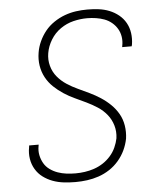

<svg xmlns="http://www.w3.org/2000/svg" viewBox="-53 -789 707 844"><g transform="rotate(-5 300.0 -367.5)"><path d="M246 8Q220 8 194.5 5Q169 2 146 -6.5Q123 -15 103.5 -29.5Q84 -44 71.5 -65Q59 -86 55 -111Q51 -136 56 -162L57 -170H99L98 -164Q94 -143 98 -123.5Q102 -104 111.5 -87.5Q121 -71 137 -59.5Q153 -48 171.5 -41.5Q190 -35 209.5 -32.5Q229 -30 250 -30Q270 -30 291 -33Q312 -36 332.5 -43Q353 -50 371.5 -62Q390 -74 405 -91Q420 -108 429 -128Q438 -148 442 -168Q446 -198 438 -225Q430 -252 413 -273Q396 -294 373 -309Q350 -324 325 -336Q300 -348 275 -359.5Q250 -371 227 -386Q204 -401 184 -420Q164 -439 151 -463Q138 -487 133.5 -515Q129 -543 134 -573Q138 -598 149 -622Q160 -646 176.5 -666.5Q193 -687 216 -702.5Q239 -718 263.5 -727Q288 -736 313 -739.5Q338 -743 363 -743Q388 -743 413 -740Q438 -737 460.5 -728Q483 -719 501.5 -704Q520 -689 531.5 -668.5Q543 -648 546.5 -623.5Q550 -599 546 -573L544 -565H502L503 -571Q507 -591 504 -610.5Q501 -630 491.5 -646Q482 -662 467.5 -674Q453 -686 435.5 -692.5Q418 -699 398.5 -702Q379 -705 359 -705Q329 -705 298.5 -697.5Q268 -690 241.5 -671.5Q215 -653 198 -625Q181 -597 176 -567Q171 -538 178.5 -510.5Q186 -483 203.5 -462Q221 -441 244 -426Q267 -411 292 -399.5Q317 -388 342 -376Q367 -364 390 -349Q413 -334 432.5 -315Q452 -296 465.5 -272.5Q479 -249 483.5 -220.5Q488 -192 484 -163Q479 -137 467.5 -112.5Q456 -88 438 -67Q420 -46 397 -31Q374 -16 349 -7.5Q324 1 298 4.5Q272 8 246 8Z"/></g></svg>

Font: Iosevka Extralight Extended
Style: Italic
Weight: 200
Width: 7
Italic angle: -9°
Monospace: yes
Designer: Belleve Invis
Foundry: Belleve Invis
Version: Version 32.5.0; ttfautohint (v1.8.4)